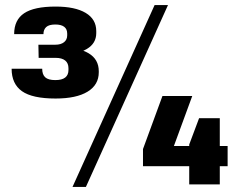

<svg xmlns="http://www.w3.org/2000/svg" viewBox="-20 -730 952 760"><path d="M200 -340Q108 -340 67 -369Q26 -398 26 -458H147Q147 -435 159 -424Q171 -413 199 -413Q251 -413 251 -453V-460Q251 -480 238 -490.5Q225 -501 200 -501H133L132 -553H199Q221 -553 233.5 -563Q246 -573 246 -590V-597Q246 -615 234 -624Q222 -633 199 -633Q174 -633 163 -623Q152 -613 152 -595H36Q36 -651 75.5 -677.5Q115 -704 200 -704Q277 -704 319 -679Q361 -654 361 -607V-599Q361 -558 323.5 -536Q286 -514 220 -514V-543Q291 -543 331 -519Q371 -495 371 -448V-444Q371 -394 326.5 -367Q282 -340 200 -340ZM592 -710H645L320 10H267ZM546 -140 623 -350H741L654 -113L600 -152H881V-72H546ZM729 -158 768 -262H850V0H729Z"/></svg>

Font: Pathway Extreme
Style: Bold
Weight: 700
Designer: Eduardo Rodriguez Tunni
Foundry: Eduardo Rodriguez Tunni
Version: Version 1.001;gftools[0.9.26]